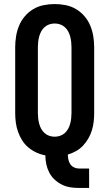

<svg xmlns="http://www.w3.org/2000/svg" viewBox="-20 -763 540 948"><path d="M369 165Q347 165 325.5 161.5Q304 158 284.5 148Q265 138 249 123Q233 108 223 88.5Q213 69 208.5 47.5Q204 26 204 4Q181 0 159.5 -10Q138 -20 120 -35Q102 -50 89.5 -70Q77 -90 69 -112.5Q61 -135 58 -158.5Q55 -182 55 -205V-530Q55 -557 59.5 -584.5Q64 -612 74.5 -637Q85 -662 103 -683Q121 -704 144.5 -718Q168 -732 195.5 -737.5Q223 -743 250 -743Q277 -743 304.5 -737.5Q332 -732 355.5 -718Q379 -704 397 -683Q415 -662 425.5 -637Q436 -612 440.5 -584.5Q445 -557 445 -530V-205Q445 -183 442.5 -161.5Q440 -140 433.5 -119Q427 -98 416 -79Q405 -60 390 -44Q375 -28 355.5 -17Q336 -6 315 0Q315 12 317.5 24.5Q320 37 327 47.5Q334 58 345.5 63.5Q357 69 369 69H420V165ZM250 -88Q264 -88 277 -92.5Q290 -97 300 -106Q310 -115 316.5 -127Q323 -139 326.5 -152Q330 -165 331.5 -178.5Q333 -192 333 -205V-530Q333 -543 331.5 -556.5Q330 -570 326.5 -583Q323 -596 316.5 -608Q310 -620 300 -629Q290 -638 277 -642.5Q264 -647 250 -647Q236 -647 223 -642.5Q210 -638 200 -629Q190 -620 183.5 -608Q177 -596 173.5 -583Q170 -570 168.5 -556.5Q167 -543 167 -530V-205Q167 -192 168.5 -178.5Q170 -165 173.5 -152Q177 -139 183.5 -127Q190 -115 200 -106Q210 -97 223 -92.5Q236 -88 250 -88Z"/></svg>

Font: Iosevka Curly Slab
Style: Bold
Weight: 700
Monospace: yes
Designer: Belleve Invis
Foundry: Belleve Invis
Version: Version 22.1.2; ttfautohint (v1.8.4)